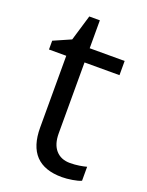

<svg xmlns="http://www.w3.org/2000/svg" viewBox="-129 -725 612 801"><g transform="rotate(20 176.5 -324.5)"><path d="M258.8 -57.1Q280.3 -57.1 300.3 -60.3Q320.3 -63.5 332 -66.9V-4.9Q318.8 1.5 293.2 5.6Q267.6 9.8 247.1 9.8Q91.8 9.8 91.8 -153.8V-472.2H15.1V-511.2L91.8 -544.9L126 -659.2H172.9V-535.2H328.1V-472.2H172.9V-157.2Q172.9 -108.9 195.8 -83Q218.8 -57.1 258.8 -57.1Z"/></g></svg>

Font: QFn3     
Style: Regular
Weight: 400
Foundry: Ascender Corporation
Version: Version 1.10